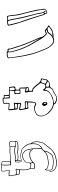

<svg xmlns="http://www.w3.org/2000/svg" viewBox="1038 -1902 925 3040"><g transform="rotate(-90 1500.0 -381.5)"><path d="M489 -559Q491 -554 489 -548.5Q487 -543 487 -538Q487 -533 486 -527.5Q485 -522 486 -516Q486 -512 483 -512Q481 -511 479 -515Q475 -526 478 -534Q481 -543 479.5 -552Q478 -561 476 -569Q475 -573 474 -576Q473 -579 474 -583Q475 -586 473 -592Q470 -597 466 -597Q461 -596 459 -591Q458 -587 458.5 -583.5Q459 -580 459 -577Q461 -564 460 -551.5Q459 -539 460 -526Q462 -513 467 -508.5Q472 -504 485 -508Q497 -512 509.5 -515.5Q522 -519 535 -520Q546 -522 556.5 -521.5Q567 -521 577 -519Q587 -518 596 -515Q605 -512 615 -512Q635 -511 651.5 -502Q668 -493 682 -480Q695 -468 705.5 -454Q716 -440 727 -426Q729 -423 730.5 -419.5Q732 -416 733 -412Q735 -406 737 -399Q739 -392 744 -387Q747 -385 747 -381Q747 -377 746 -374Q745 -356 757 -344Q769 -332 774 -317Q779 -302 780 -285Q782 -256 778 -228Q774 -200 766 -172Q760 -155 747 -140Q732 -124 719 -105Q706 -86 692 -69Q662 -31 627 -2Q601 20 570.5 31Q540 42 507 48Q497 49 487.5 52Q478 55 468 55Q440 56 412 53.5Q384 51 358 39Q303 15 303 -44Q303 -55 310 -61Q313 -64 316 -62Q319 -61 316 -58Q305 -31 319.5 -5.5Q334 20 357 30Q377 37 397.5 41.5Q418 46 439 45Q450 44 461.5 44Q473 44 484 43Q512 38 539.5 31Q567 24 591 10Q609 0 625 -12.5Q641 -25 655 -40Q676 -62 693.5 -87Q711 -112 730 -134Q741 -146 749.5 -158Q758 -170 761 -186Q766 -212 770 -239Q774 -266 770 -293Q769 -306 764.5 -317.5Q760 -329 750 -339Q749 -326 748.5 -314Q748 -302 747 -290Q747 -275 742 -261.5Q737 -248 731 -234Q727 -225 721.5 -218.5Q716 -212 711 -204Q706 -196 699 -191.5Q692 -187 684 -182Q676 -178 668 -173Q660 -168 652 -163Q635 -150 632 -130Q629 -107 619 -86.5Q609 -66 595 -48Q581 -28 562.5 -15Q544 -2 518 0Q497 2 475.5 5Q454 8 433 5Q412 2 391 -1Q370 -4 350 -11Q324 -18 324 -49Q324 -51 324.5 -53.5Q325 -56 324 -57Q317 -88 326 -120Q327 -126 331 -131Q331 -135 335 -135Q339 -135 339 -131Q341 -127 343 -121Q349 -98 375 -92Q398 -86 421 -83Q440 -81 459 -83.5Q478 -86 497 -89Q518 -91 538.5 -97Q559 -103 579 -111Q590 -116 598.5 -124.5Q607 -133 615 -141Q625 -149 633.5 -158.5Q642 -168 652 -176Q660 -182 660.5 -191Q661 -200 661 -209Q661 -212 661 -215Q661 -218 662 -221Q668 -241 667.5 -261Q667 -281 665 -300Q661 -329 655.5 -358Q650 -387 642 -416Q638 -435 625.5 -446.5Q613 -458 599 -468Q592 -473 585 -477Q578 -481 570 -483Q554 -487 540.5 -482.5Q527 -478 513 -473Q503 -469 493.5 -463.5Q484 -458 474 -452Q467 -448 461.5 -442Q456 -436 455 -427Q454 -417 452 -407Q450 -397 450 -386Q450 -379 445 -374Q440 -368 443 -359Q445 -354 446.5 -348Q448 -342 449 -336Q451 -327 456 -334Q464 -342 473.5 -347Q483 -352 492 -357Q509 -368 526 -372Q543 -376 562 -378Q593 -383 620 -371Q636 -365 643.5 -353.5Q651 -342 656 -328Q657 -322 653 -321Q651 -320 650 -321.5Q649 -323 647 -324Q645 -328 645 -330Q639 -347 626.5 -355.5Q614 -364 598 -366Q544 -375 493 -347Q486 -343 478 -338Q470 -333 462 -327Q458 -323 454.5 -319Q451 -315 447 -310Q436 -295 417 -293Q403 -292 388.5 -291Q374 -290 360 -289Q352 -289 351 -298Q349 -312 348 -326Q347 -340 348 -354Q349 -359 347 -364.5Q345 -370 343 -374Q331 -396 329 -420Q328 -435 327 -450Q326 -465 326 -479Q326 -487 326 -495.5Q326 -504 328 -511V-519Q328 -530 317 -530Q305 -530 293 -531Q281 -532 268 -533Q260 -533 257 -543Q256 -550 256.5 -556.5Q257 -563 257 -570Q257 -575 256 -578.5Q255 -582 250 -583Q246 -585 247 -588Q247 -606 243 -623.5Q239 -641 235 -659Q233 -668 233.5 -677.5Q234 -687 232 -697Q231 -706 242 -706Q259 -707 276.5 -706Q294 -705 311 -702Q319 -701 318 -709Q315 -726 312 -743.5Q309 -761 307 -778Q307 -786 307.5 -795Q308 -804 307 -812Q306 -815 308.5 -817.5Q311 -820 314 -820Q328 -819 341 -821.5Q354 -824 367 -823Q376 -822 384.5 -822.5Q393 -823 402 -824Q407 -825 410.5 -824Q414 -823 418 -822Q428 -819 437.5 -819Q447 -819 457 -815Q465 -812 465 -804Q462 -749 465 -693Q465 -683 475 -683Q501 -683 527.5 -683.5Q554 -684 580 -687Q592 -689 604.5 -691Q617 -693 629 -691Q647 -689 664.5 -690Q682 -691 699 -690Q704 -690 708.5 -692Q713 -694 717 -695Q728 -697 740 -697.5Q752 -698 763 -700Q768 -700 773 -695Q781 -685 782 -674Q783 -663 783 -652Q783 -647 784.5 -642Q786 -637 787 -632Q788 -619 785.5 -606.5Q783 -594 783 -580Q783 -569 771 -564Q750 -555 728 -555Q709 -555 691 -553.5Q673 -552 654 -554Q645 -555 636.5 -557Q628 -559 619 -559Q607 -560 595 -558.5Q583 -557 571 -555Q552 -553 533.5 -553Q515 -553 496 -558Q494 -559 489 -559ZM669 -185Q698 -199 714 -221Q730 -243 736 -273Q740 -293 740 -314Q740 -335 738 -356Q737 -363 737 -370Q737 -377 735 -383Q728 -401 719.5 -417.5Q711 -434 698 -449Q687 -463 675 -475Q663 -487 647 -495Q636 -501 624 -502.5Q612 -504 601 -506Q585 -510 568 -513Q551 -516 534 -514Q521 -513 509 -508.5Q497 -504 483 -501Q458 -495 454 -521Q450 -540 451.5 -558.5Q453 -577 452 -596Q452 -603 457 -603Q469 -605 481 -607.5Q493 -610 505 -607Q517 -605 529 -605.5Q541 -606 552 -607Q575 -609 598.5 -613.5Q622 -618 646 -616Q657 -615 667.5 -614Q678 -613 688 -609Q690 -608 693.5 -606.5Q697 -605 700 -606Q703 -608 701 -611Q699 -614 699 -617Q701 -630 698.5 -643.5Q696 -657 696 -670Q698 -681 686 -681Q670 -680 654.5 -680.5Q639 -681 623 -682H619Q603 -681 587.5 -680Q572 -679 556 -677Q531 -674 504.5 -674.5Q478 -675 452 -670Q442 -669 432.5 -668Q423 -667 413 -668Q405 -670 405 -676Q406 -687 404.5 -698Q403 -709 403 -719Q403 -738 401.5 -756.5Q400 -775 404 -793Q405 -796 405 -799Q405 -802 405 -805Q406 -816 395 -815Q380 -812 366 -813Q345 -817 322 -811Q314 -809 314 -802Q314 -794 314.5 -785.5Q315 -777 316 -769Q319 -752 321.5 -735Q324 -718 326 -701Q327 -699 327 -695.5Q327 -692 322 -692Q317 -692 311 -692Q305 -692 299 -693Q286 -696 272.5 -695.5Q259 -695 245 -696Q240 -696 241 -691Q243 -681 243 -670Q243 -659 246 -648Q249 -638 251 -627.5Q253 -617 254 -606Q257 -590 271 -590Q288 -591 305.5 -591Q323 -591 339 -595Q344 -596 347 -593Q350 -590 348 -586Q346 -581 346 -576Q346 -571 344 -566Q340 -543 337 -519Q334 -495 335 -471Q335 -452 336.5 -432Q338 -412 344 -392Q348 -375 365 -367Q376 -363 386.5 -361.5Q397 -360 407 -360Q438 -360 444 -393Q446 -404 446.5 -416Q447 -428 451 -438Q453 -443 454 -446.5Q455 -450 459 -452Q477 -463 495.5 -474.5Q514 -486 535 -491Q567 -499 593 -482Q600 -478 606 -473Q612 -468 619 -463Q631 -455 638.5 -444Q646 -433 650 -420Q655 -405 658 -389.5Q661 -374 665 -359Q668 -348 668.5 -336Q669 -324 672 -312Q679 -279 676 -243Q675 -229 672.5 -214.5Q670 -200 669 -185ZM457 -796Q459 -806 450 -808Q444 -809 438 -810.5Q432 -812 426 -813Q412 -816 412 -800V-792Q410 -766 411.5 -739Q413 -712 414 -686Q414 -679 421 -679Q428 -680 435 -680.5Q442 -681 449 -682Q454 -682 457 -686Q460 -690 458 -694Q455 -702 455.5 -708.5Q456 -715 456 -722Q455 -741 455.5 -759.5Q456 -778 457 -796ZM727 -603Q738 -602 748 -604.5Q758 -607 768 -607Q773 -608 777.5 -612Q782 -616 781 -623Q778 -637 776 -651.5Q774 -666 772 -679Q771 -681 770 -683.5Q769 -686 768 -688Q766 -692 763 -690Q752 -688 741 -688Q730 -688 719 -686Q715 -685 711 -685.5Q707 -686 704 -682Q702 -679 703.5 -675Q705 -671 705 -667Q706 -654 707 -640.5Q708 -627 709 -613Q711 -603 720 -604Q724 -604 727 -603ZM498 -599Q494 -598 490.5 -599Q487 -600 484 -598Q482 -596 483 -585Q484 -574 487 -572Q493 -570 498.5 -566.5Q504 -563 510 -563Q520 -562 530 -562Q540 -562 550 -562Q556 -563 562 -563Q568 -563 575 -564Q601 -571 631 -568Q645 -566 658 -564.5Q671 -563 684 -564Q703 -564 721.5 -564.5Q740 -565 759 -569Q768 -571 772.5 -578Q777 -585 773 -595Q771 -601 765.5 -599.5Q760 -598 755 -598Q754 -599 751 -597Q739 -595 727 -595Q715 -595 703 -595Q694 -595 686.5 -599Q679 -603 671 -604Q652 -606 632.5 -606.5Q613 -607 593 -603Q580 -601 567 -598.5Q554 -596 540 -596Q535 -597 530 -597Q525 -597 520 -594Q515 -592 513 -594Q510 -599 506 -598.5Q502 -598 498 -599ZM286 -542Q293 -541 302 -540.5Q311 -540 320 -540Q324 -541 328 -541.5Q332 -542 332 -549Q332 -555 334 -561.5Q336 -568 337 -574Q338 -582 337 -583.5Q336 -585 328 -583Q318 -582 306.5 -581.5Q295 -581 284 -581Q271 -582 268.5 -580Q266 -578 265 -564Q264 -548 266.5 -545.5Q269 -543 286 -542ZM368 -300Q380 -300 392.5 -301Q405 -302 417 -304Q444 -309 440 -331Q439 -335 438.5 -339.5Q438 -344 436 -348Q435 -354 428 -353Q420 -352 412 -351Q404 -350 396 -351Q387 -352 378.5 -354Q370 -356 362 -360Q355 -362 355 -355Q356 -344 356.5 -332Q357 -320 358 -309Q358 -300 368 -300ZM335 -119Q331 -112 330 -105.5Q329 -99 330 -93Q330 -80 330.5 -66Q331 -52 332 -38Q332 -33 336 -30Q341 -26 347 -22Q353 -18 360 -16Q371 -15 382.5 -13Q394 -11 405 -8Q420 -5 435 -3.5Q450 -2 466 -3Q480 -4 493.5 -6Q507 -8 520 -9Q543 -12 560 -25Q611 -68 624 -137Q622 -135 621 -134Q620 -133 619 -132Q602 -111 579.5 -101Q557 -91 532 -86Q513 -82 492 -79Q471 -76 451 -74Q441 -73 430.5 -73.5Q420 -74 409 -76Q400 -78 391.5 -80.5Q383 -83 374 -84Q359 -87 349 -95Q339 -103 335 -119Z M1568 -700Q1583 -704 1600 -700Q1617 -696 1634 -700Q1642 -703 1642 -694Q1645 -675 1648.5 -655Q1652 -635 1650 -615Q1650 -601 1635 -601Q1609 -600 1604.5 -595Q1600 -590 1600 -564V-557Q1600 -541 1602.5 -538Q1605 -535 1621 -534Q1633 -534 1633 -522Q1634 -500 1634.5 -479Q1635 -458 1636 -436Q1636 -432 1638.5 -427.5Q1641 -423 1642 -418Q1649 -393 1623 -388Q1616 -387 1609 -387.5Q1602 -388 1595 -389Q1583 -389 1583 -378V-342Q1583 -331 1593 -332Q1610 -333 1622 -325Q1634 -317 1644 -306Q1660 -289 1674 -271Q1688 -253 1702 -234Q1713 -221 1726 -210.5Q1739 -200 1758 -198H1759Q1779 -190 1779.5 -187.5Q1780 -185 1775 -168Q1771 -154 1767.5 -139Q1764 -124 1762 -108Q1761 -100 1757 -94Q1753 -88 1745 -84Q1738 -80 1733 -73.5Q1728 -67 1720 -63Q1707 -58 1694.5 -56Q1682 -54 1668 -54Q1643 -54 1630 -32Q1617 -9 1595 -2Q1573 5 1553.5 17.5Q1534 30 1514 42Q1477 64 1445.5 59.5Q1414 55 1380 33Q1377 31 1374 27.5Q1371 24 1371 21Q1371 11 1365.5 9Q1360 7 1354 6Q1295 -8 1254 -49Q1248 -55 1241.5 -61.5Q1235 -68 1229 -74Q1213 -90 1204 -110Q1195 -130 1186 -150Q1179 -166 1178.5 -182Q1178 -198 1180 -214Q1182 -231 1189.5 -244.5Q1197 -258 1210 -268Q1255 -301 1311 -304Q1335 -304 1352 -294Q1375 -281 1383 -284.5Q1391 -288 1395 -313Q1398 -333 1397 -352Q1396 -371 1399 -390Q1400 -397 1390 -399Q1380 -399 1370 -399Q1360 -399 1350 -398Q1340 -397 1330 -396.5Q1320 -396 1310 -396Q1299 -396 1298 -407Q1295 -433 1288 -457.5Q1281 -482 1278 -507Q1277 -510 1277 -513Q1277 -516 1277 -519Q1276 -534 1281.5 -538.5Q1287 -543 1303 -540Q1317 -537 1331 -532Q1345 -527 1360 -525Q1372 -524 1374.5 -526Q1377 -528 1377 -540Q1376 -542 1376.5 -544Q1377 -546 1377 -547Q1377 -557 1374 -560Q1371 -563 1362 -563Q1348 -563 1334.5 -562.5Q1321 -562 1307 -563Q1294 -564 1291.5 -567Q1289 -570 1287 -583Q1284 -600 1282.5 -616Q1281 -632 1279 -648Q1277 -660 1277 -672.5Q1277 -685 1275 -697Q1274 -703 1280 -707.5Q1286 -712 1293 -711Q1303 -710 1313.5 -709Q1324 -708 1334 -707Q1343 -706 1352 -705.5Q1361 -705 1370 -704Q1380 -703 1380 -714Q1379 -729 1379 -744Q1379 -759 1378 -774Q1378 -792 1395 -796Q1412 -801 1428.5 -801Q1445 -801 1461 -801Q1472 -801 1471 -790Q1470 -781 1480 -783Q1486 -784 1492 -784Q1498 -784 1504 -785Q1515 -786 1515 -774Q1516 -759 1516.5 -744Q1517 -729 1518 -715Q1518 -699 1532 -700Q1540 -701 1549 -700.5Q1558 -700 1568 -700ZM1502 -690V-689Q1495 -689 1487.5 -688.5Q1480 -688 1472 -689Q1464 -689 1464 -695Q1464 -716 1461.5 -736.5Q1459 -757 1460 -778Q1460 -789 1450 -789Q1439 -789 1427.5 -789Q1416 -789 1405 -787Q1389 -784 1390 -767Q1391 -753 1392 -738Q1393 -723 1391 -709Q1390 -698 1388 -695.5Q1386 -693 1374 -693Q1356 -693 1338.5 -695Q1321 -697 1303 -699Q1299 -700 1295.5 -699.5Q1292 -699 1293 -693Q1296 -662 1296 -629Q1296 -621 1307 -618Q1325 -614 1343 -617Q1361 -620 1378 -623Q1390 -625 1392 -623.5Q1394 -622 1393 -611Q1392 -598 1390.5 -586Q1389 -574 1391 -561Q1392 -552 1391.5 -543.5Q1391 -535 1392 -527Q1393 -510 1374 -511Q1356 -513 1338 -516.5Q1320 -520 1302 -525Q1291 -529 1292 -516Q1294 -503 1295.5 -490.5Q1297 -478 1301 -465Q1304 -453 1307 -450.5Q1310 -448 1323 -447Q1342 -447 1360.5 -449Q1379 -451 1398 -450Q1411 -449 1413.5 -447Q1416 -445 1417 -431Q1417 -420 1415 -408.5Q1413 -397 1413 -386Q1413 -365 1411.5 -344.5Q1410 -324 1405 -304Q1400 -280 1384.5 -273Q1369 -266 1348 -279Q1341 -284 1333.5 -286.5Q1326 -289 1318 -290Q1295 -295 1274.5 -288.5Q1254 -282 1234 -272Q1185 -247 1188 -192Q1190 -135 1227 -93Q1250 -68 1275.5 -47Q1301 -26 1333 -14Q1380 6 1428 -6Q1437 -8 1445.5 -10.5Q1454 -13 1462 -16Q1482 -23 1502 -31Q1522 -39 1539 -53Q1558 -69 1571.5 -87.5Q1585 -106 1583 -134Q1583 -139 1584 -144Q1585 -149 1586 -153Q1587 -160 1596 -162Q1601 -163 1605 -156Q1613 -140 1626 -133Q1639 -126 1655 -125Q1669 -125 1677 -129.5Q1685 -134 1689 -147Q1693 -157 1696 -166Q1699 -175 1703 -185Q1709 -203 1696 -217Q1682 -234 1668 -251.5Q1654 -269 1640 -286Q1629 -300 1615.5 -311Q1602 -322 1582 -320Q1580 -320 1578.5 -320.5Q1577 -321 1575 -321Q1566 -322 1568 -330Q1570 -356 1566 -381Q1562 -406 1557 -431Q1552 -454 1575 -448Q1584 -446 1593.5 -443.5Q1603 -441 1612 -438Q1622 -436 1621 -445Q1617 -480 1621 -514Q1621 -524 1612 -523Q1605 -522 1598.5 -523Q1592 -524 1585 -522Q1575 -521 1565 -520Q1555 -519 1544 -521Q1534 -524 1534 -534Q1534 -548 1533 -562.5Q1532 -577 1532 -590Q1533 -595 1529.5 -601Q1526 -607 1533 -611Q1538 -614 1543.5 -615Q1549 -616 1555 -617Q1557 -617 1559.5 -616.5Q1562 -616 1564 -616Q1575 -615 1577.5 -618Q1580 -621 1581 -631Q1582 -642 1580.5 -654Q1579 -666 1582 -677Q1586 -690 1568 -690ZM1480 -708Q1482 -701 1486 -701Q1490 -701 1494 -700Q1503 -700 1503 -710V-754Q1504 -769 1499.5 -772.5Q1495 -776 1480 -772Q1471 -770 1472 -762Q1474 -749 1475 -735Q1476 -721 1480 -708ZM1608 -688Q1601 -689 1595 -689.5Q1589 -690 1590 -679Q1592 -665 1593.5 -650.5Q1595 -636 1595 -622Q1595 -619 1595.5 -616Q1596 -613 1600 -612Q1611 -608 1624 -614Q1637 -620 1636 -633Q1636 -641 1635 -649.5Q1634 -658 1632 -666Q1631 -671 1631 -677Q1631 -683 1629 -687Q1625 -692 1619 -689.5Q1613 -687 1608 -688ZM1339 -575H1365Q1375 -575 1375 -585Q1376 -588 1376 -591Q1376 -594 1377 -596Q1380 -609 1365 -608Q1353 -606 1340.5 -603.5Q1328 -601 1315 -602Q1311 -603 1306.5 -603Q1302 -603 1301 -595Q1300 -576 1313 -576Q1320 -575 1326.5 -575Q1333 -575 1339 -575ZM1588 -561Q1588 -567 1588 -573.5Q1588 -580 1587 -586Q1585 -599 1576.5 -603.5Q1568 -608 1556 -601Q1553 -600 1548.5 -598.5Q1544 -597 1544 -590Q1544 -578 1544.5 -565.5Q1545 -553 1547 -540Q1548 -533 1555 -532Q1575 -528 1581.5 -533Q1588 -538 1588 -557ZM1359 -437V-438Q1349 -437 1339.5 -437Q1330 -437 1320 -436Q1317 -435 1314.5 -434.5Q1312 -434 1311 -430Q1306 -410 1328 -408Q1345 -407 1361.5 -411Q1378 -415 1394 -412Q1401 -411 1401 -417Q1401 -423 1402 -427Q1404 -437 1393 -437ZM1610 -399H1615Q1620 -400 1625 -399.5Q1630 -399 1630 -406Q1632 -421 1616 -424Q1609 -425 1602 -427Q1595 -429 1587 -430Q1585 -431 1582.5 -431.5Q1580 -432 1578 -430Q1575 -427 1577 -420Q1582 -406 1587.5 -402.5Q1593 -399 1610 -399ZM1728 -191Q1716 -192 1715 -184Q1711 -172 1706 -160Q1701 -148 1696 -136Q1691 -129 1698 -125Q1715 -114 1735 -102Q1748 -97 1749 -109Q1750 -120 1753.5 -130.5Q1757 -141 1758 -151Q1759 -159 1764 -166Q1769 -173 1760 -180Q1753 -186 1745 -188Q1737 -190 1729 -191ZM1407 -124Q1407 -106 1396 -98.5Q1385 -91 1368 -97Q1363 -97 1361 -101Q1356 -110 1351 -119Q1346 -128 1343 -138Q1340 -149 1348 -160.5Q1356 -172 1366 -176Q1371 -179 1376 -177Q1395 -167 1400.5 -156.5Q1406 -146 1407 -124ZM1395 -124Q1394 -127 1393.5 -132Q1393 -137 1392 -142Q1390 -149 1385 -149Q1380 -150 1376 -143Q1371 -126 1382 -116Q1384 -114 1385.5 -111.5Q1387 -109 1391 -110Q1396 -112 1395.5 -115.5Q1395 -119 1395 -124ZM1463 49Q1477 50 1488 45Q1499 40 1510 34Q1527 24 1543.5 11.5Q1560 -1 1579 -5Q1602 -12 1613 -28Q1624 -44 1635 -60Q1637 -62 1635 -66Q1632 -75 1632.5 -84Q1633 -93 1634 -101Q1635 -111 1627 -114Q1621 -116 1616.5 -120Q1612 -124 1607 -128Q1598 -135 1597 -125Q1591 -90 1569 -68Q1547 -46 1519 -29Q1491 -13 1459.5 -4Q1428 5 1395 10Q1392 10 1389 10Q1386 10 1385 14Q1383 20 1391 23Q1408 33 1425.5 41Q1443 49 1463 49ZM1671 -66Q1681 -68 1693 -68Q1705 -68 1717 -73Q1722 -75 1725.5 -78Q1729 -81 1730 -85Q1730 -90 1726 -91Q1722 -92 1719 -94Q1715 -96 1711 -98.5Q1707 -101 1703 -104Q1694 -112 1684 -114Q1674 -116 1663 -114Q1646 -113 1646 -95Q1646 -92 1646.5 -89Q1647 -86 1648 -83Q1650 -70 1652.5 -67.5Q1655 -65 1671 -66Z M2201 -736Q2205 -722 2214.5 -722.5Q2224 -723 2232 -724Q2249 -724 2249 -710Q2249 -678 2261 -648.5Q2273 -619 2281 -588Q2302 -513 2331.5 -441Q2361 -369 2390 -298Q2401 -270 2414 -243.5Q2427 -217 2434 -188Q2439 -170 2448.5 -157.5Q2458 -145 2468 -131Q2476 -121 2487 -118.5Q2498 -116 2509 -125Q2520 -134 2528.5 -133.5Q2537 -133 2550 -125Q2566 -115 2579 -102.5Q2592 -90 2609 -82Q2616 -79 2618 -73.5Q2620 -68 2612 -64Q2588 -49 2565 -30Q2542 -11 2513 -6Q2497 -3 2481 1Q2465 5 2451 3Q2432 1 2416.5 7Q2401 13 2384 13Q2352 14 2329.5 -1.5Q2307 -17 2288 -40Q2262 -72 2245.5 -108.5Q2229 -145 2215 -182Q2196 -230 2179.5 -278.5Q2163 -327 2151 -377Q2132 -457 2119.5 -538.5Q2107 -620 2099 -702Q2096 -723 2115 -727Q2123 -729 2129.5 -731.5Q2136 -734 2143 -736ZM2881 -136Q2871 -117 2866 -112.5Q2861 -108 2840 -101Q2819 -94 2812.5 -97Q2806 -100 2801 -121Q2799 -130 2793 -135Q2787 -140 2784 -148Q2770 -198 2754.5 -247Q2739 -296 2723 -345Q2706 -401 2685.5 -456Q2665 -511 2649 -567Q2639 -601 2631 -634.5Q2623 -668 2615 -702Q2614 -711 2616.5 -715.5Q2619 -720 2630 -724Q2659 -733 2688.5 -730.5Q2718 -728 2747 -733Q2761 -735 2766 -728Q2771 -721 2773 -709Q2779 -681 2781.5 -653Q2784 -625 2787 -596Q2792 -558 2801.5 -521.5Q2811 -485 2820 -448Q2832 -401 2844 -354Q2856 -307 2866 -259Q2871 -234 2872 -207Q2873 -180 2881 -154ZM2193 -689Q2193 -694 2192.5 -697.5Q2192 -701 2193 -704Q2196 -725 2172 -724Q2159 -723 2147 -722Q2135 -721 2122 -717Q2108 -713 2109 -697Q2112 -678 2114.5 -658Q2117 -638 2119 -618Q2127 -554 2139 -490Q2151 -426 2167 -363Q2181 -304 2202.5 -247Q2224 -190 2246 -134Q2259 -103 2276.5 -75Q2294 -47 2319 -25Q2334 -12 2351 -5Q2368 2 2387 0Q2416 -5 2439.5 -20.5Q2463 -36 2479 -60Q2489 -74 2499.5 -86Q2510 -98 2529 -98Q2531 -98 2533.5 -99Q2536 -100 2538 -101Q2548 -106 2539 -114Q2531 -122 2524.5 -118.5Q2518 -115 2512 -111Q2496 -102 2488 -102Q2480 -102 2467 -115Q2432 -147 2408 -186Q2388 -221 2368.5 -255.5Q2349 -290 2328 -324Q2291 -386 2263 -451.5Q2235 -517 2215 -587Q2208 -613 2200 -638Q2192 -663 2193 -689ZM2836 -156Q2838 -152 2839.5 -148Q2841 -144 2843 -141Q2848 -134 2851.5 -124Q2855 -114 2859 -116Q2867 -119 2868.5 -130Q2870 -141 2868 -149Q2863 -173 2861.5 -197Q2860 -221 2855 -244Q2846 -291 2835 -336.5Q2824 -382 2813 -428Q2804 -465 2793 -501.5Q2782 -538 2777 -576Q2773 -603 2771 -630.5Q2769 -658 2765 -686Q2762 -712 2755 -717Q2748 -722 2721 -720Q2708 -719 2705.5 -713Q2703 -707 2707 -696Q2715 -672 2720 -647Q2725 -622 2729 -596Q2749 -481 2780 -368Q2795 -316 2806 -264Q2817 -212 2827 -159Q2828 -153 2827.5 -147Q2827 -141 2819 -138Q2806 -134 2810 -127.5Q2814 -121 2815 -115Q2819 -107 2825 -107Q2831 -107 2837 -110Q2846 -115 2843 -120Q2840 -125 2837 -130Q2833 -136 2830.5 -142.5Q2828 -149 2836 -156ZM2815 -165Q2815 -176 2810.5 -186Q2806 -196 2804 -206Q2799 -249 2788 -291Q2777 -333 2765 -375Q2754 -414 2744.5 -453.5Q2735 -493 2727 -533Q2720 -574 2712.5 -616Q2705 -658 2694 -698Q2690 -712 2682.5 -715.5Q2675 -719 2664 -718Q2657 -718 2650 -715.5Q2643 -713 2635 -710Q2626 -708 2630 -697Q2644 -649 2654 -600.5Q2664 -552 2682 -505Q2701 -456 2717.5 -406Q2734 -356 2749 -306Q2760 -270 2771 -234Q2782 -198 2792 -162Q2794 -157 2796 -152Q2798 -147 2805 -148Q2813 -150 2814 -155Q2815 -160 2815 -165ZM2416 -200Q2410 -216 2404 -231.5Q2398 -247 2392 -263Q2364 -334 2333 -404.5Q2302 -475 2280 -548Q2269 -586 2255.5 -623Q2242 -660 2236 -699Q2235 -709 2229 -709Q2223 -709 2217 -710Q2202 -710 2202 -696Q2202 -677 2206.5 -658Q2211 -639 2217 -620Q2230 -578 2243.5 -536.5Q2257 -495 2275 -454Q2304 -387 2343 -325.5Q2382 -264 2416 -200ZM2449 -10Q2469 -15 2489.5 -15Q2510 -15 2528 -24Q2545 -32 2559.5 -42Q2574 -52 2590 -62Q2600 -69 2591 -76Q2580 -88 2569.5 -90.5Q2559 -93 2543 -87Q2540 -86 2537 -85Q2534 -84 2531 -84Q2521 -84 2514.5 -79.5Q2508 -75 2503 -67Q2492 -51 2479 -36.5Q2466 -22 2449 -10Z"/></g></svg>

Font: Rock 3D
Style: Regular
Weight: 400
Version: Version 1.000